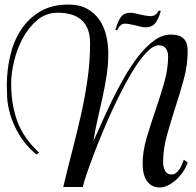

<svg xmlns="http://www.w3.org/2000/svg" viewBox="-20 -822 861 844"><path d="M805 -108Q799 -88 785.5 -68Q772 -48 755 -32.5Q738 -17 719 -7.5Q700 2 684 2Q661 2 646.5 -7Q632 -16 623 -31Q614 -46 610.5 -64.5Q607 -83 607 -102Q607 -156 624.5 -215.5Q642 -275 663 -336Q684 -397 701.5 -457.5Q719 -518 719 -575Q719 -595 709 -609Q699 -623 677 -623Q657 -623 633 -600.5Q609 -578 583 -540Q557 -502 530.5 -452.5Q504 -403 479 -349.5Q454 -296 431.5 -242Q409 -188 391 -140.5Q373 -93 360.5 -56Q348 -19 344 0H258Q276 -76 296.5 -154.5Q317 -233 335 -312.5Q353 -392 364.5 -472Q376 -552 376 -631Q376 -700 339.5 -733Q303 -766 235 -766Q182 -766 143.5 -733.5Q105 -701 79.5 -653Q54 -605 41.5 -551.5Q29 -498 29 -456Q29 -362 56.5 -288Q84 -214 152 -151L139 -143Q90 -186 63.5 -231.5Q37 -277 25 -318.5Q13 -360 11.5 -394Q10 -428 10 -448Q10 -512 24.5 -575.5Q39 -639 71.5 -689.5Q104 -740 155.5 -771Q207 -802 282 -802Q329 -802 362 -784Q395 -766 416 -736Q437 -706 446.5 -667Q456 -628 456 -587Q456 -537 448.5 -489Q441 -441 430.5 -393Q420 -345 409 -297.5Q398 -250 391 -202Q404 -231 424.5 -277Q445 -323 470 -375Q495 -427 525 -479.5Q555 -532 588 -574.5Q621 -617 657 -643.5Q693 -670 731 -670Q768 -670 786.5 -653Q805 -636 805 -598Q805 -536 788 -474Q771 -412 751 -350.5Q731 -289 714 -228Q697 -167 697 -108Q697 -88 705.5 -71.5Q714 -55 734 -55Q745 -55 754 -62Q763 -69 769.5 -79Q776 -89 780.5 -100.5Q785 -112 788 -120ZM487 -691Q501 -736 514.5 -751Q528 -766 553 -766Q567 -766 601 -757Q629 -751 642 -751Q666 -751 678 -776L687 -774Q675 -733 660.5 -717.5Q646 -702 621 -702Q611 -702 602 -704L573 -711Q544 -718 530 -718Q509 -718 498 -694Q497 -693 495 -689Z"/></svg>

Font: Lucien Schoenschriftv CAT
Style: Regular
Weight: 400
Designer: Lucian Bernhard 1928
Foundry: CAT-Fonts Peter Wiegel
Version: Version 1.000